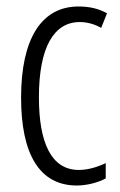

<svg xmlns="http://www.w3.org/2000/svg" viewBox="-20 -562 370 592"><path d="M217 10C245 10 281 2 306 -12V-59C278 -46 250 -38 223 -38C138 -38 100 -122 100 -262C100 -416 146 -494 226 -494C248 -494 271 -488 292 -476L310 -521C285 -535 257 -542 222 -542C107 -542 45 -441 45 -261C45 -88 101 10 217 10Z"/></svg>

Font: Noto Sans Kannada ExtraCondensed Light
Style: Regular
Weight: 300
Width: 2
Designer: Jelle Bosma - Monotype Design Team
Foundry: Monotype Imaging Inc.
Version: Version 2.005